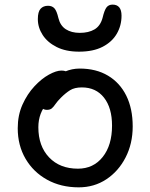

<svg xmlns="http://www.w3.org/2000/svg" viewBox="-20 -793 646 825"><path d="M318.2 12Q241.8 12 182.6 -20.7Q123.4 -53.4 89.8 -110.8Q56.2 -168.2 56.2 -242Q56.2 -298.2 76.7 -343.7Q97.2 -389.2 127.9 -422.1Q158.6 -455 190.3 -472.4Q222 -489.8 244.2 -489.8Q254.6 -489.8 262.5 -486.9Q270.4 -484 275 -477.7Q279.6 -471.4 279.6 -460.4Q279.6 -439.6 271.4 -423.8Q263.2 -408 237 -394.4Q205.2 -374.8 184.9 -352.4Q164.6 -330 154.7 -303.7Q144.8 -277.4 144.8 -246.2Q144.8 -165.2 191 -116.7Q237.2 -68.2 314.8 -68.2Q381.4 -68.2 421.4 -118.6Q461.4 -169 461.4 -253.2Q461.4 -329.6 426.8 -373.5Q392.2 -417.4 331.8 -417.4Q300.4 -417.4 281.2 -405.4Q262 -393.4 242 -373.4Q226.4 -357.8 218.5 -346.1Q210.6 -334.4 203 -327.7Q195.4 -321 181.8 -321Q167.6 -321 159.3 -329.7Q151 -338.4 151 -359.4Q151 -381.6 165.4 -406.1Q179.8 -430.6 204.2 -451.5Q228.6 -472.4 259 -485.4Q289.4 -498.4 322.2 -498.4Q393 -498.4 444.1 -467.9Q495.2 -437.4 522.7 -381.8Q550.2 -326.2 550.2 -250Q550.2 -175.8 519.6 -116.4Q489 -57 436.8 -22.5Q384.6 12 318.2 12ZM319.8 -571Q263.2 -571 223.6 -590.9Q184 -610.8 163.3 -642.8Q142.6 -674.8 142.6 -711Q142.6 -742.4 154.3 -755.3Q166 -768.2 186.4 -768.2Q203.8 -768.2 213.8 -757.3Q223.8 -746.4 231 -715.2Q239 -682.6 263 -667.2Q287 -651.8 322.8 -651.8Q361 -651.8 386.1 -666.7Q411.2 -681.6 420.6 -715.8Q428.6 -749.6 437.8 -761.4Q447 -773.2 463.8 -773.2Q482.6 -773.2 492.4 -761.4Q502.2 -749.6 502.2 -725.4Q502.2 -683.2 481.9 -648.1Q461.6 -613 421.1 -592Q380.6 -571 319.8 -571Z"/></svg>

Font: Shantell Sans Light
Style: Regular
Weight: 300
Designer: Stephen Nixon, Anya Danilova, Shantell Martin
Foundry: Arrow Type
Version: Version 1.011;[c5ecc13dd]